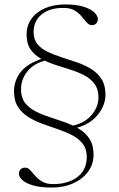

<svg xmlns="http://www.w3.org/2000/svg" viewBox="-20 -715 536 863"><path d="M212.5 128Q160.5 128 128 118.2Q95.5 108.5 80.2 94Q65 79.5 65 65.5Q65 54 72.5 46.2Q80 38.5 93 38.5Q105.5 38.5 115.5 49.5Q125.5 60.5 138.2 75.2Q151 90 170 101.2Q189 112.5 219 112.5Q286 112.5 328 80.5Q370 48.5 370 -9.5Q370 -45.5 352.2 -68.5Q334.5 -91.5 305.2 -106.8Q276 -122 241.2 -133.8Q206.5 -145.5 171.5 -158.2Q136.5 -171 107.5 -189Q78.5 -207 60.8 -234.5Q43 -262 43 -304.5Q43 -354.5 74.5 -393.2Q106 -432 175.5 -453L185.5 -443.5Q130 -429 102.2 -393.2Q74.5 -357.5 74.5 -313Q74.5 -276.5 92.2 -253.2Q110 -230 139 -215Q168 -200 202.8 -188.8Q237.5 -177.5 272.2 -165.2Q307 -153 336 -135.5Q365 -118 382.8 -90.2Q400.5 -62.5 400.5 -19.5Q400.5 23 376.2 56.2Q352 89.5 309.5 108.8Q267 128 212.5 128ZM422.5 -277.5Q422.5 -314.5 405 -338Q387.5 -361.5 358.8 -376.5Q330 -391.5 295.5 -402.2Q261 -413 226.8 -424.2Q192.5 -435.5 163.5 -451.8Q134.5 -468 117 -493.5Q99.5 -519 99.5 -559Q99.5 -600 121.2 -630.5Q143 -661 182 -678Q221 -695 273.5 -695Q325.5 -695 357.8 -684.2Q390 -673.5 405 -658.2Q420 -643 420 -629Q420 -617.5 412.8 -609.8Q405.5 -602 392.5 -602Q380.5 -602 370 -613.8Q359.5 -625.5 347 -641Q334.5 -656.5 315.2 -668Q296 -679.5 265 -679.5Q201.5 -679.5 166.2 -649.5Q131 -619.5 131 -571Q131 -537.5 148.5 -516.5Q166 -495.5 194.8 -481.8Q223.5 -468 258 -457.2Q292.5 -446.5 326.8 -434.5Q361 -422.5 390 -404.8Q419 -387 436.5 -359.5Q454 -332 454 -289.5Q454 -238 415 -193.8Q376 -149.5 306.5 -136.5L293 -147.5Q354.5 -157 388.5 -194.5Q422.5 -232 422.5 -277.5Z"/></svg>

Font: Newsreader 36pt ExtraLight
Style: Regular
Weight: 250
Designer: Hugues Gentile
Foundry: Production Type
Version: Version 1.003